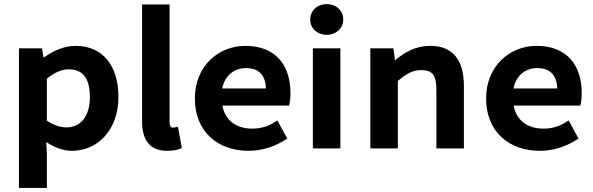

<svg xmlns="http://www.w3.org/2000/svg" viewBox="-20 -728 2911 942"><path d="M561 -253C561 -402 487 -503 351 -503C293 -503 240 -478 194 -445L186 -491H73V194H210V30L207 -31C246 -5 290 12 333 12C456 12 561 -87 561 -253ZM316 -388C388 -388 421 -342 421 -252C421 -151 370 -103 307 -103C279 -103 248 -111 210 -136V-342C247 -372 282 -388 316 -388Z M864 2 872 -2 853 -106 843 -104C834 -102 832 -102 827 -102C822 -102 812 -105 812 -129V-706H677V-132C677 -47 711 12 799 12C826 12 848 8 864 2Z M1381 -43 1390 -47 1341 -137 1331 -131C1296 -108 1261 -97 1217 -97C1140 -97 1085 -136 1071 -210H1398L1400 -218C1403 -230 1405 -250 1405 -272C1405 -407 1333 -503 1184 -503C1052 -503 936 -404 936 -245C936 -84 1046 12 1200 12C1270 12 1333 -12 1381 -43ZM1285 -294H1070C1084 -360 1131 -394 1187 -394C1250 -394 1282 -360 1285 -294Z M1583 -708C1538 -708 1502 -677 1502 -632C1502 -588 1538 -557 1583 -557C1628 -557 1664 -588 1664 -632C1664 -677 1628 -708 1583 -708ZM1650 -491H1515V0H1650Z M1932 -331C1973 -365 2003 -384 2046 -384C2099 -384 2121 -363 2121 -288V0H2256V-306C2256 -428 2206 -503 2091 -503C2018 -503 1966 -472 1918 -432L1910 -491H1797V0H1932Z M2810 -43 2819 -47 2770 -137 2760 -131C2725 -108 2690 -97 2646 -97C2569 -97 2514 -136 2500 -210H2827L2829 -218C2832 -230 2834 -250 2834 -272C2834 -407 2762 -503 2613 -503C2481 -503 2365 -404 2365 -245C2365 -84 2475 12 2629 12C2699 12 2762 -12 2810 -43ZM2714 -294H2499C2513 -360 2560 -394 2616 -394C2679 -394 2711 -360 2714 -294Z"/></svg>

Font: Falling Sky
Style: SeBd
Weight: 600
Designer: Paul D. Hunt
Foundry: Adobe Systems Incorporated
Version: Version 1.02